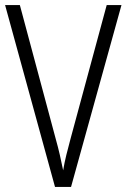

<svg xmlns="http://www.w3.org/2000/svg" viewBox="-20 -734 497 754"><path d="M457 -714 259 0H196L0 -714H58L199 -188Q208 -156 215 -125.5Q222 -95 228 -65Q233 -95 240.5 -125.5Q248 -156 257 -189L399 -714Z"/></svg>

Font: Noto Sans Telugu Condensed Light
Style: Regular
Weight: 300
Width: 3
Designer: Jelle Bosma - Monotype Design Team
Foundry: Monotype Imaging Inc.
Version: Version 2.005; ttfautohint (v1.8.4.7-5d5b)